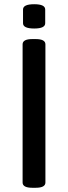

<svg xmlns="http://www.w3.org/2000/svg" viewBox="-20 -887 323 909"><path d="M87 -23V-677Q87 -702 133 -702H149Q195 -702 195 -677V-23Q195 2 149 2H133Q87 2 87 -23ZM89 -777V-842Q89 -867 142 -867Q194 -867 194 -842V-777Q194 -752 142 -752Q89 -752 89 -777Z"/></svg>

Font: Asap-Medium
Style: Regular
Weight: 500
Designer: Pablo Cosgaya
Foundry: Omnibus-Type
Version: Version 2.000; ttfautohint (v1.8)